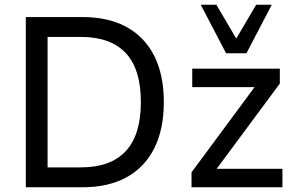

<svg xmlns="http://www.w3.org/2000/svg" viewBox="-20 -791 1248 811"><path d="M89 0V-719H328Q438 -719 514.5 -677Q591 -635 631.5 -555Q672 -475 672 -360Q672 -245 631.5 -164.5Q591 -84 514.5 -42Q438 0 328 0ZM181 -84H322Q447 -84 511 -152.5Q575 -221 575 -360Q575 -499 511 -567Q447 -635 322 -635H181ZM789 0V-63L1076 -451L1079 -423H792V-501H1162V-438L873 -48L871 -78H1173V0ZM935 -566 828 -771H894L978 -628L1062 -771H1128L1021 -566Z"/></svg>

Font: Nunitoga
Style: Medium
Weight: 500
Designer: Vernon Adams
Foundry: Vernon Adams
Version: Version 1.0